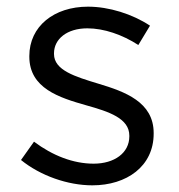

<svg xmlns="http://www.w3.org/2000/svg" viewBox="-20 -546 538 576"><path d="M257 10C360 10 441 -47 441 -145V-147C441 -240 355 -271 275 -295C206 -316 142 -335 142 -384V-386C142 -429 181 -461 242 -461C292 -461 347 -442 395 -411L430 -469C377 -504 307 -526 244 -526C142 -526 68 -467 68 -378V-376C68 -281 158 -253 239 -230C307 -211 368 -191 368 -139V-137C368 -87 323 -55 261 -55C200 -55 138 -79 82 -121L43 -66C101 -19 183 10 257 10Z"/></svg>

Font: Mission
Style: Regular
Weight: 400
Version: Version 1.000;FEAKit 1.0